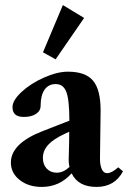

<svg xmlns="http://www.w3.org/2000/svg" viewBox="-20 -719 506 750"><path d="M197.3 -487.3 147.9 -514.6 225.6 -699.2 308.6 -648.9ZM143.1 11.2Q91.3 11.2 56.9 -15.9Q22.5 -43 22.5 -84Q22.5 -158.7 147 -207L251 -247.6Q251 -328.1 239.3 -359.4Q227.5 -390.6 197.8 -390.6Q169.4 -390.6 154.1 -368.7Q138.7 -346.7 138.7 -306.2Q138.7 -286.1 120.8 -274.2Q103 -262.2 72.8 -262.2Q28.8 -262.2 28.8 -300.3Q28.8 -327.1 64.5 -360.1Q100.1 -393.1 151.9 -416Q203.6 -439 245.6 -439Q314 -439 343.5 -403.8Q373 -368.7 373 -287.6Q373 -255.9 370.6 -102.1Q370.1 -75.7 377.2 -59.1Q384.3 -42.5 398.4 -42.5Q416 -42.5 441.9 -65.4L460.4 -49.8Q428.2 11.2 356.9 11.2Q285.2 11.2 259.8 -42Q212.9 11.2 143.1 11.2ZM147.5 -102.1Q147.5 -76.2 162.6 -60.3Q177.7 -44.4 201.7 -44.4Q227.5 -44.4 251.5 -66.9Q247.6 -82.5 248.5 -101.6Q250.5 -170.9 250.5 -204.6L232.9 -196.3Q188.5 -175.8 168 -153.1Q147.5 -130.4 147.5 -102.1Z"/></svg>

Font: Elstob 14pt
Style: Bold
Weight: 700
Designer: Peter S. Baker
Version: Version 1.015